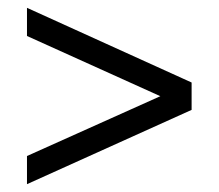

<svg xmlns="http://www.w3.org/2000/svg" viewBox="-20 -543 559 491"><path d="M470 -262 49 -72V-144L390 -297L49 -451V-523L470 -332Z"/></svg>

Font: Georama SemiExpanded
Style: Regular
Weight: 400
Width: 6
Designer: Jean-Baptiste Levee
Foundry: Production Type
Version: Version 1.001